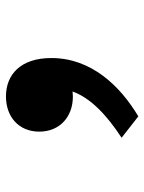

<svg xmlns="http://www.w3.org/2000/svg" viewBox="62 -312 495 660"><g transform="rotate(-90 310.0 18.5)"><path d="M308 21C314 21 320.5 20.5 326 20C303.5 82 245.5 137 167 188.5L240.5 246C345 183.5 441 84.5 441 -53C441 -159.5 383.5 -209 309 -209C239 -209 188 -165 188 -94.5C188 -23 240.5 21 308 21Z"/></g></svg>

Font: Monaspace Krypton ExtraBold
Style: Regular
Weight: 800
Designer: Riley Cran & the Lettermatic Team
Foundry: Lettermatic
Version: Version 1.101 (Monaspace Krypton)